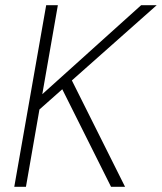

<svg xmlns="http://www.w3.org/2000/svg" viewBox="-20 -720 624 740"><path d="M35 0 158 -700H203L143 -357L524 -700H584L257 -410L462 0H408L220 -376L132 -298L80 0Z"/></svg>

Font: DM Sans 11pt ExtraLight
Style: Italic
Weight: 250
Italic angle: -10°
Version: Version 4.004;gftools[0.9.30]